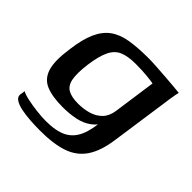

<svg xmlns="http://www.w3.org/2000/svg" viewBox="-138 -532 777 777"><g transform="rotate(45 250.5 -143.0)"><path d="M189 116Q161 116 132 114Q103 112 79 107Q55 102 41 92.5Q27 83 29 68Q30 64 31 57Q32 50 32 47Q44 54 69.5 59.5Q95 65 125 68.5Q155 72 178 72Q236 72 269.5 55Q303 38 319.5 0.5Q336 -37 340 -99H356Q341 -66 316.5 -48Q292 -30 259 -23Q226 -16 186 -16Q127 -16 91 -31Q55 -46 42.5 -86Q30 -126 41 -201Q49 -265 66.5 -304.5Q84 -344 113 -365.5Q142 -387 186 -394.5Q230 -402 293 -402Q314 -402 342.5 -400Q371 -398 399.5 -396Q428 -394 449 -392Q470 -390 478 -389Q477 -386 474.5 -373Q472 -360 469.5 -343.5Q467 -327 465 -311L431 -74Q421 -1 393 40.5Q365 82 315.5 99Q266 116 189 116ZM220 -70Q252 -70 279.5 -78Q307 -86 326 -105Q345 -124 350 -157L376 -341Q367 -343 338.5 -346Q310 -349 272 -349Q229 -349 202 -338Q175 -327 160 -297Q145 -267 137 -210Q130 -155 135.5 -124.5Q141 -94 162 -82Q183 -70 220 -70Z"/></g></svg>

Font: Genos Medium
Style: Italic
Weight: 500
Italic angle: -8°
Designer: Robert E. Leuschke
Foundry: Robert E. Leuschke
Version: Version 1.010